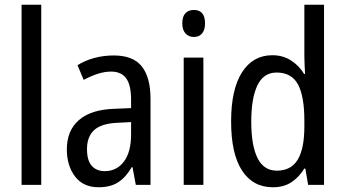

<svg xmlns="http://www.w3.org/2000/svg" viewBox="-20 -780 1457 810"><path d="M154 0H71V-760H154Z M460 -546Q542 -546 578.5 -499.5Q615 -453 615 -363V0H553L539 -75H536Q511 -32 478.5 -11Q446 10 396 10Q331 10 296.5 -35.5Q262 -81 262 -150Q262 -229 313 -273.5Q364 -318 463 -321L533 -324V-359Q533 -422 512 -450Q491 -478 449 -478Q421 -478 392 -468.5Q363 -459 333 -443L307 -505Q339 -525 378 -535.5Q417 -546 460 -546ZM476 -262Q407 -259 377 -231Q347 -203 347 -151Q347 -103 367 -80.5Q387 -58 422 -58Q472 -58 502.5 -98Q533 -138 533 -213V-265Z M798 -738Q845 -738 845 -681Q845 -654 832.5 -639Q820 -624 798 -624Q776 -624 762.5 -639Q749 -654 749 -681Q749 -710 762 -724Q775 -738 798 -738ZM838 -537V0H755V-537Z M1131 10Q1047 10 1001 -60.5Q955 -131 955 -268Q955 -403 1001 -475Q1047 -547 1129 -547Q1173 -547 1207 -525.5Q1241 -504 1263 -468H1267Q1266 -487 1265 -507.5Q1264 -528 1264 -543V-760H1347V0H1280L1268 -69H1264Q1241 -32 1209 -11Q1177 10 1131 10ZM1148 -60Q1208 -60 1236 -106.5Q1264 -153 1264 -246V-272Q1264 -374 1237 -424Q1210 -474 1147 -474Q1092 -474 1066 -420Q1040 -366 1040 -267Q1040 -166 1066.5 -113Q1093 -60 1148 -60Z"/></svg>

Font: Noto Sans Bengali UI Condensed
Style: Regular
Weight: 400
Width: 3
Designer: Jelle Bosma - Monotype Design Team
Foundry: Monotype Imaging Inc.
Version: Version 2.003; ttfautohint (v1.8.4.7-5d5b)